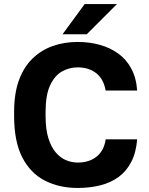

<svg xmlns="http://www.w3.org/2000/svg" viewBox="-20 -920 739 952"><path d="M365 12Q274 12 202.5 -24.5Q131 -61 90.5 -139.5Q50 -218 50 -345V-365Q50 -457 74 -522.5Q98 -588 141.5 -630Q185 -672 242 -692Q299 -712 365 -712Q424 -712 475.5 -697.5Q527 -683 567 -654Q607 -625 631.5 -579Q656 -533 660 -471H504Q493 -530 456 -558Q419 -586 365 -586Q323 -586 287 -565.5Q251 -545 228.5 -497Q206 -449 206 -365V-345Q206 -279 220 -234.5Q234 -190 257 -163.5Q280 -137 308 -125.5Q336 -114 365 -114Q422 -114 459 -143.5Q496 -173 504 -229H660Q655 -164 631 -117.5Q607 -71 568 -42.5Q529 -14 477 -1Q425 12 365 12ZM290 -750 400 -900H560L410 -750Z"/></svg>

Font: Golos Text SemiBold
Style: Regular
Weight: 600
Designer: A.Korolkova, Vitaly Kuzmin
Foundry: ParaType Ltd
Version: Version 2.004